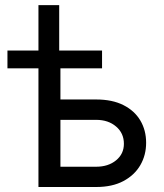

<svg xmlns="http://www.w3.org/2000/svg" viewBox="-20 -748 655 768"><path d="M9.8 -474.6V-545.9H388.2V-474.6ZM133.8 -545.9V-727.5H216.8V-545.9ZM208 -350.1H364.7Q429.2 -350.1 473.6 -327.6Q518.1 -305.2 541.3 -266.1Q564.5 -227.1 564.5 -176.8Q564.5 -127.4 541.3 -87.4Q518.1 -47.4 473.6 -23.7Q429.2 0 364.7 0H133.8V-545.9H221.7V-81.1H364.7Q413.1 -81.1 444.3 -106.7Q475.6 -132.3 475.6 -172.9Q475.6 -215.3 444.3 -241.9Q413.1 -268.6 364.7 -268.6H208Z"/></svg>

Font: Adwaita Sans
Style: Regular
Weight: 400
Designer: Rasmus Andersson
Foundry: rsms
Version: Version 4.001;git-9221beed3